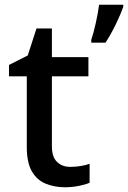

<svg xmlns="http://www.w3.org/2000/svg" viewBox="-20 -780 540 810"><path d="M277 -76Q298 -76 320 -79.5Q342 -83 358 -89V-9Q340 -1 311.5 4.5Q283 10 254 10Q210 10 173 -5Q136 -20 114.5 -57Q93 -94 93 -160V-458H18V-506L97 -546L134 -660H199V-539H353V-458H199V-162Q199 -118 220.5 -97Q242 -76 277 -76ZM500 -751Q490 -722 469 -678.5Q448 -635 425 -600H365V-612Q375 -641 384.5 -684.5Q394 -728 398 -760H500Z"/></svg>

Font: Noto Sans Kannada Medium
Style: Regular
Weight: 500
Designer: Jelle Bosma - Monotype Design Team
Foundry: Monotype Imaging Inc.
Version: Version 2.005; ttfautohint (v1.8.4.7-5d5b)